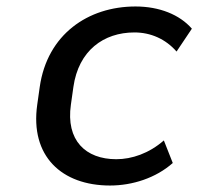

<svg xmlns="http://www.w3.org/2000/svg" viewBox="-20 -569 619 599"><path d="M323.2 9.8C393.1 9.8 466.3 -13.7 519 -60.5L491.2 -130.9C444.8 -90.3 391.1 -72.3 342.8 -72.3C247.1 -72.3 185.1 -130.9 201.2 -242.7L209 -297.9C225.1 -411.1 303.2 -467.8 399.4 -467.8C450.2 -467.8 496.6 -447.3 530.8 -408.2L578.6 -479.5C540.5 -523.4 477.1 -548.8 402.8 -548.8C254.4 -548.8 127.4 -461.4 104 -297.9L96.2 -242.7C73.2 -81.5 172.9 9.8 323.2 9.8Z"/></svg>

Font: Winston
Style: Italic
Weight: 400
Italic angle: -8.13011°
Designer: Vernon Adams, Kim Jin-seong, David Berlow, Cristiano Sobral
Foundry: The Winston Project Authors
Version: Version 3.004